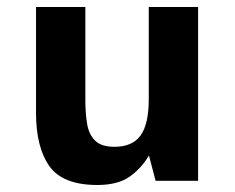

<svg xmlns="http://www.w3.org/2000/svg" viewBox="-20 -516 672 548"><path d="M257.8 12Q159.1 12 121 -41.7Q82.8 -95.5 82.8 -194V-496H223.6V-229.8Q223.6 -192.8 228.6 -162.7Q233.5 -132.6 251.3 -114.8Q269 -97 306.8 -97Q357.8 -97 381.2 -129.3Q404.6 -161.7 404.6 -233.3V-496H545.4V0H424.1L405.1 -72.2Q384.1 -36.1 350.3 -12Q316.4 12 257.8 12Z"/></svg>

Font: Atkinson Hyperlegible Mono ExtraLight
Style: Regular
Weight: 200
Monospace: yes
Designer: Elliott Scott, Megan Eiswerth, Linus Boman, Theodore Petrosky, Letters from Sweden
Foundry: Applied Design Works, Letters from Sweden
Version: Version 2.001